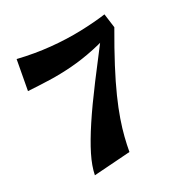

<svg xmlns="http://www.w3.org/2000/svg" viewBox="-166 -844 957 993"><g transform="rotate(-30 312.0 -347.5)"><path d="M118 14Q128 -36 157.5 -95Q187 -154 237 -230Q287 -306 361.5 -405Q436 -504 535 -633L588 -599Q532 -503 491.5 -426Q451 -349 423.5 -287Q396 -225 378.5 -174.5Q361 -124 350.5 -82Q340 -40 333 -1ZM588 -599Q506 -569 432.5 -553.5Q359 -538 292 -533Q225 -528 161.5 -530Q98 -532 36 -536L68 -709Q163 -686 254 -677Q345 -668 427.5 -670.5Q510 -673 577 -682Z"/></g></svg>

Font: Marhey Light Medium
Style: Regular
Weight: 500
Version: Version 1.000